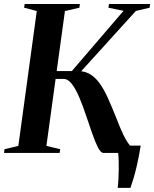

<svg xmlns="http://www.w3.org/2000/svg" viewBox="-33 -763 769 958"><path d="M554.5 174.5Q556.5 157 557.8 133.5Q559 110 559.5 84.8Q560 59.5 559.2 37.2Q558.5 15 556.5 0L524 -36.5H669Q660 19 651 58.2Q642 97.5 633.8 125.2Q625.5 153 618 174.5ZM483 0Q470 0 456.2 -26.5Q442.5 -53 427.8 -95.2Q413 -137.5 397.2 -184.5Q381.5 -231.5 364 -273.8Q346.5 -316 326.8 -342.5Q307 -369 285 -369H188L192.5 -408.5H325.5L583.5 -709L508 -724.5L510.5 -743H716L713.5 -724.5L645 -708.5L338.5 -370.5L341.5 -408Q381 -411 409.5 -396.5Q438 -382 461 -351.5Q484 -321 505 -274.5Q526 -228 550 -167.5Q557 -149 565.5 -128.5Q574 -108 583.5 -88.5Q593 -69 603.5 -53Q614 -37 624.5 -28L662 -18.5L660 0ZM-13 0 -10.5 -18.5 58.5 -35 150.5 -708 87.5 -724.5 90 -743H365.5L363 -724.5L291 -708L198.5 -35L267.5 -18.5L264.5 0Z"/></svg>

Font: Merriweather 144pt SemiBold
Style: Italic
Weight: 600
Italic angle: -7.8°
Version: Version 2.101